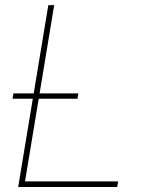

<svg xmlns="http://www.w3.org/2000/svg" viewBox="-20 -748 569 768"><path d="M52.7 0 173.3 -727.5H196.8L80.1 -22.5H452.6L448.7 0ZM30.3 -353 33.7 -374.5H293.5L290 -353Z"/></svg>

Font: Inter 28pt Thin
Style: Italic
Weight: 250
Italic angle: -9.3988°
Designer: Rasmus Andersson
Foundry: rsms
Version: Version 4.001;git-66647c0bb